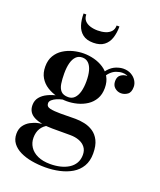

<svg xmlns="http://www.w3.org/2000/svg" viewBox="-170 -801 969 1165"><g transform="rotate(20 314.0 -218.5)"><path d="M264 260Q217.5 260 175.8 252.5Q134 245 101.2 229Q68.5 213 49.8 188Q31 163 31 128Q31 95.5 46.5 74Q62 52.5 85.5 40Q109 27.5 132.8 22.5Q156.5 17.5 173.5 17.5H193.5Q166.5 30.5 151.5 55.2Q136.5 80 136.5 115Q136.5 147 153.5 173.5Q170.5 200 204 215.5Q237.5 231 286 231Q320 231 350.2 223.8Q380.5 216.5 404 201.8Q427.5 187 440.8 164.2Q454 141.5 454 111Q454 82 439.2 62.8Q424.5 43.5 399 33.8Q373.5 24 341 24Q330.5 24 306.5 24Q282.5 24 258.8 24Q235 24 224 24Q151 24 107 2Q63 -20 63 -69Q63 -99 80.2 -120.2Q97.5 -141.5 126.2 -155.2Q155 -169 190 -175.8Q225 -182.5 260.5 -182.5L259 -167Q244 -167 225 -163Q206 -159 188.5 -151.8Q171 -144.5 159.5 -134.2Q148 -124 148 -112Q148 -89.5 173.5 -84Q199 -78.5 240 -78.5Q257.5 -78.5 274.2 -78.8Q291 -79 307 -79.2Q323 -79.5 337 -79.5Q365 -79.5 395.2 -73.2Q425.5 -67 451.8 -49.8Q478 -32.5 494 -0.8Q510 31 510 82Q510 130.5 489.8 164.8Q469.5 199 434.5 219.8Q399.5 240.5 355.5 250.2Q311.5 260 264 260ZM250 -161.5Q216.5 -161.5 182.5 -170.2Q148.5 -179 119.8 -197.2Q91 -215.5 73.5 -244.8Q56 -274 56 -315.5Q56 -357 73.5 -386.2Q91 -415.5 119.8 -433.8Q148.5 -452 182.5 -460.8Q216.5 -469.5 250 -469.5Q283 -469.5 316.8 -460.8Q350.5 -452 378.5 -433.8Q406.5 -415.5 423.5 -386.2Q440.5 -357 440.5 -315.5Q440.5 -274 423.5 -244.8Q406.5 -215.5 378.5 -197.2Q350.5 -179 316.8 -170.2Q283 -161.5 250 -161.5ZM250 -188Q274 -188 290 -204.2Q306 -220.5 313.8 -249.2Q321.5 -278 321.5 -315.5Q321.5 -355 313.8 -383.5Q306 -412 290 -427.8Q274 -443.5 250 -443.5Q225.5 -443.5 209.8 -427.8Q194 -412 186.2 -383.5Q178.5 -355 178.5 -315.5Q178.5 -278 183 -249.2Q187.5 -220.5 202.8 -204.2Q218 -188 250 -188ZM542.5 -319.5Q520.5 -319.5 502.5 -334.5Q484.5 -349.5 484.5 -377.5Q484.5 -406 502.8 -418.8Q521 -431.5 542.5 -431.5Q563 -431.5 582.5 -418.8Q602 -406 602 -382H576Q576 -404.5 558 -422Q540 -439.5 509.5 -439.5Q492 -439.5 470 -431.5Q448 -423.5 428.8 -401.8Q409.5 -380 399.5 -339L381 -353Q391 -396 412.8 -420.5Q434.5 -445 460.2 -455Q486 -465 507.5 -465Q536.5 -465 558 -452.8Q579.5 -440.5 591.2 -421.5Q603 -402.5 603 -382Q603 -346.5 583.8 -333Q564.5 -319.5 542.5 -319.5ZM279.5 -550Q236 -550 210.8 -569.8Q185.5 -589.5 175 -622.8Q164.5 -656 164.5 -697H182Q182 -673 195.2 -658Q208.5 -643 230.8 -636Q253 -629 279.5 -629Q306.5 -629 329 -636Q351.5 -643 364.8 -658Q378 -673 378 -697H396Q396 -656 385.2 -622.8Q374.5 -589.5 348.8 -569.8Q323 -550 279.5 -550Z"/></g></svg>

Font: Bodoni Moda SC 9pt SemiBold
Style: Regular
Weight: 600
Designer: Owen Earl
Foundry: indestructible type
Version: Version 2.005